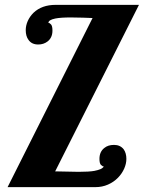

<svg xmlns="http://www.w3.org/2000/svg" viewBox="-20 -770 592 790"><path d="M360.8 -695.8Q345.7 -695.8 321.3 -697.3Q289.1 -698.2 271 -698.2Q229.5 -698.2 207.5 -693.8Q179.2 -688 179.2 -675.8Q184.6 -675.8 190.4 -668.9Q195.8 -662.1 195.8 -644Q195.8 -614.7 175.3 -599.1Q159.2 -586.9 137.2 -586.9Q110.4 -586.9 97.2 -606Q85.9 -621.1 85.9 -646Q85.9 -665 94.2 -683.6Q102.5 -702.1 117.7 -717.3Q151.9 -750 209 -750H551.8L207 -64.9Q218.8 -64.9 252.9 -64Q287.1 -63 303.2 -63Q347.2 -63 368.2 -66.9Q383.3 -69.8 393.1 -74Q402.8 -78.1 407.2 -85Q401.9 -85 395.5 -91.3Q389.2 -97.7 389.2 -116.2Q389.2 -145.5 409.2 -161.1Q424.3 -173.8 449.2 -173.8Q474.6 -173.8 488.8 -155.8Q500 -140.1 500 -116.2Q500 -96.7 491 -76.2Q481.9 -55.7 465.8 -39.1Q448.2 -21 424.3 -10.5Q400.4 0 372.1 0H11.2Z"/></svg>

Font: Pattaya
Style: Regular
Weight: 400
Designer: Pablo Impallari / Thai characters Designed by Thanarat Vachiruckul and Suppakit Chalermlarp
Foundry: Pablo Impallari
Version: Version 1.007;September 16, 2023;FontCreator 15.0.0.2934 64-